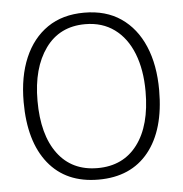

<svg xmlns="http://www.w3.org/2000/svg" viewBox="-48 -674 697 731"><g transform="rotate(-5 300.0 -308.0)"><path d="M300 11Q176 11 108.5 -73Q41 -157 41 -308Q41 -405 71.5 -476.5Q102 -548 159.5 -587.5Q217 -627 300 -627Q383 -627 440.5 -587.5Q498 -548 528.5 -476.5Q559 -405 559 -308Q559 -157 491.5 -73Q424 11 300 11ZM300 -33Q398 -33 452.5 -105.5Q507 -178 507 -308Q507 -391 482.5 -453Q458 -515 411.5 -549Q365 -583 300 -583Q202 -583 148 -508Q94 -433 94 -308Q94 -178 148 -105.5Q202 -33 300 -33Z"/></g></svg>

Font: Inconsolata Expanded Light
Style: Regular
Weight: 300
Width: 7
Monospace: yes
Designer: Raph Levien, Cyreal, Brenton Simpson
Foundry: Raph Levien, Cyreal, Google
Version: Version 3.001; ttfautohint (v1.8.2.53-6de2)